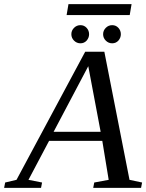

<svg xmlns="http://www.w3.org/2000/svg" viewBox="-75 -911 709 931"><path d="M129 -26 124 0H-55L-50 -26L5 -39L338 -660H431L553 -39L614 -26L609 0H377L382 -26L452 -39L421 -228H163L63 -39ZM353 -590 185 -272H413ZM248 -838 257 -891H563L554 -838ZM511 -745Q511 -728 499 -714Q487 -701 469 -701Q451 -701 438 -714Q425 -727 425 -745Q425 -763 438 -776Q451 -789 469 -789Q487 -789 499 -776Q511 -763 511 -745ZM357 -745Q357 -728 345 -714Q333 -701 315 -701Q297 -701 284 -714Q271 -727 271 -745Q271 -763 284 -776Q297 -789 315 -789Q333 -789 345 -776Q357 -763 357 -745Z"/></svg>

Font: Libra Serif Modern
Style: Italic
Weight: 400
Italic angle: -12°
Designer: Stefan Peev, Context Ltd
Foundry: Stefan Peev, Context Ltd
Version: Version 1.000